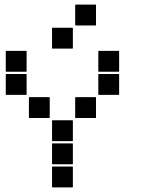

<svg xmlns="http://www.w3.org/2000/svg" viewBox="-20 -815 640 830"><path d="M307 -795H393Q395 -795 395 -793V-707Q395 -705 393 -705H307Q305 -705 305 -707V-793Q305 -795 307 -795ZM207 -695H293Q295 -695 295 -693V-607Q295 -605 293 -605H207Q205 -605 205 -607V-693Q205 -695 207 -695ZM407 -595H493Q495 -595 495 -593V-507Q495 -505 493 -505H407Q405 -505 405 -507V-593Q405 -595 407 -595ZM7 -595H93Q95 -595 95 -593V-507Q95 -505 93 -505H7Q5 -505 5 -507V-593Q5 -595 7 -595ZM407 -495H493Q495 -495 495 -493V-407Q495 -405 493 -405H407Q405 -405 405 -407V-493Q405 -495 407 -495ZM7 -495H93Q95 -495 95 -493V-407Q95 -405 93 -405H7Q5 -405 5 -407V-493Q5 -495 7 -495ZM307 -395H393Q395 -395 395 -393V-307Q395 -305 393 -305H307Q305 -305 305 -307V-393Q305 -395 307 -395ZM107 -395H193Q195 -395 195 -393V-307Q195 -305 193 -305H107Q105 -305 105 -307V-393Q105 -395 107 -395ZM207 -295H293Q295 -295 295 -293V-207Q295 -205 293 -205H207Q205 -205 205 -207V-293Q205 -295 207 -295ZM207 -195H293Q295 -195 295 -193V-107Q295 -105 293 -105H207Q205 -105 205 -107V-193Q205 -195 207 -195ZM207 -95H293Q295 -95 295 -93V-7Q295 -5 293 -5H207Q205 -5 205 -7V-93Q205 -95 207 -95Z"/></svg>

Font: Pixel Panel Black
Style: Regular
Weight: 900
Monospace: yes
Designer: Óliver Lalan
Foundry: Óliver Lalan
Version: Version 1.000; ttfautohint (v1.8.4.7-5d5b-dirty);gftools[0.9